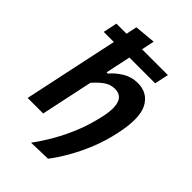

<svg xmlns="http://www.w3.org/2000/svg" viewBox="-267 -841 1109 1109"><g transform="rotate(45 287.0 -287.0)"><path d="M213 169Q250 119.5 286.2 56.8Q322.5 -6 351.8 -78.8Q381 -151.5 398 -230.5Q407.5 -274 407.5 -306Q407.5 -394 336.5 -394Q299 -394 269 -372.2Q239 -350.5 211 -318L188 -210Q176 -153.5 165.5 -104Q155 -54 143.5 0H16.5Q28 -54 38.8 -104.5Q49.5 -155 62.5 -216.5L121.5 -493.5Q126 -515.5 131 -537.5L140 -580.5H57.5L75.5 -666H158Q161.5 -682.5 165 -699.5L172 -732.5L301.5 -744.5Q293.5 -706 285 -666H496L477.5 -580.5H267Q258.5 -539 248.5 -493.5L234.5 -427H245Q270.5 -459 312.5 -485Q354.5 -511 406 -511Q487 -511 523.5 -443.5Q543 -407 543 -348Q543 -297 528.5 -229Q511.5 -147 481.5 -73Q451.5 1 416.2 61.8Q381 122.5 348 165Z"/></g></svg>

Font: Heraclito SemiBold
Style: Italic
Weight: 600
Italic angle: -12°
Designer: Kostas Bartsokas (font) & Cristiano Sobral (main changes)
Foundry: Kostas Bartsokas (font) & Cristiano Sobral (main changes)
Version: Version 1.00;July 8, 2020;FontCreator 13.0.0.2655 64-bit